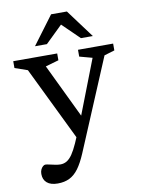

<svg xmlns="http://www.w3.org/2000/svg" viewBox="-102 -785 813 1095"><g transform="rotate(-10 305.0 -237.5)"><path d="M363.5 -70 299 12 86.5 -425.5 13 -451V-490.5H267.5V-451L191 -429ZM142.5 240.5Q102 240.5 80.5 222.2Q59 204 59 171Q59 156.5 64 145.8Q69 135 76.5 128.5Q84 122 90.5 122Q98 122 113.2 125.5Q128.5 129 145.8 132.5Q163 136 176 136Q196.5 136 213.2 126Q230 116 245.8 93Q261.5 70 278.5 32L308 -37L320.5 -65.5L462 -431L388 -451V-490.5H591.5V-451L531.5 -433L309 96Q287 148 263.8 179.8Q240.5 211.5 211.2 226Q182 240.5 142.5 240.5ZM150 -553 272 -716.5H363.5L485 -553H416L305.5 -660.5H329.5L219 -553Z"/></g></svg>

Font: Newsreader 9pt
Style: Regular
Weight: 400
Designer: Hugues Gentile
Foundry: Production Type
Version: Version 1.003